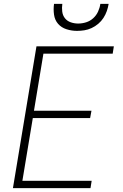

<svg xmlns="http://www.w3.org/2000/svg" viewBox="-20 -975 640 995"><path d="M47 0 169 -735H570L564 -697H205L156 -401H454L447 -363H150L96 -38H455L449 0ZM379 -815Q351 -815 324.5 -823.5Q298 -832 281 -851.5Q264 -871 260 -899Q256 -927 260 -955H303Q300 -935 302.5 -915Q305 -895 316.5 -880.5Q328 -866 346.5 -859.5Q365 -853 385 -853Q406 -853 426.5 -859.5Q447 -866 463 -880.5Q479 -895 488 -914.5Q497 -934 500 -955H543Q540 -936 533.5 -917.5Q527 -899 516 -882Q505 -865 489 -851.5Q473 -838 454.5 -829.5Q436 -821 417 -818Q398 -815 379 -815Z"/></svg>

Font: Iosevka Curly XLtExObl
Style: Regular
Weight: 200
Width: 7
Italic angle: -9°
Monospace: yes
Designer: Belleve Invis
Foundry: Belleve Invis
Version: Version 11.0.1; ttfautohint (v1.8.3)